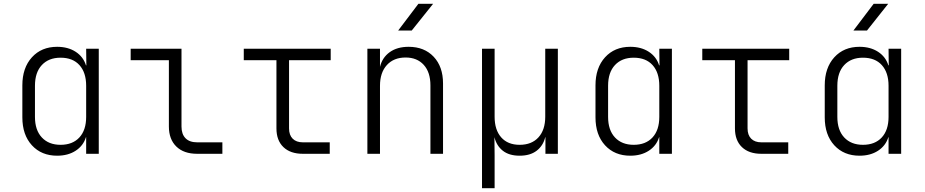

<svg xmlns="http://www.w3.org/2000/svg" viewBox="-20 -805 4840 1005"><path d="M279 10Q197 10 147 -44.5Q97 -99 97 -191V-358Q97 -450 147 -505Q197 -560 279 -560Q336 -560 376 -534Q416 -508 430 -463H432L431 -550H497V0H431V-87H430Q416 -42 376 -16Q336 10 279 10ZM297 -47Q360 -47 395.5 -85.5Q431 -124 431 -193V-356Q431 -425 396 -464Q361 -503 297 -503Q235 -503 199 -464.5Q163 -426 163 -356V-193Q163 -124 199 -85.5Q235 -47 297 -47Z M1012 0Q942 0 903 -38Q864 -76 864 -143V-490H664V-550H930V-143Q930 -103 951 -81.5Q972 -60 1012 -60H1144V0Z M1565 0Q1500 0 1463.5 -35Q1427 -70 1427 -133V-490H1256V-550H1711V-490H1493V-133Q1493 -98 1512 -79Q1531 -60 1565 -60H1706V0Z M1903 0V-550H1969V-455Q1981 -504 2020 -532Q2059 -560 2119 -560Q2201 -560 2250 -508Q2299 -456 2299 -368V0H2233V-358Q2233 -427 2198 -465.5Q2163 -504 2103 -504Q2041 -504 2005 -464.5Q1969 -425 1969 -356V0ZM2064 -645 2170 -785H2247L2135 -645Z M2503 180V-550H2569V-194Q2569 -125 2603.5 -86Q2638 -47 2700 -47Q2763 -47 2798.5 -86Q2834 -125 2834 -194V-550H2900V0H2835V-87H2834Q2823 -42 2789 -16Q2755 10 2700 10Q2645 10 2612 -16Q2579 -42 2568 -87L2569 8V180Z M3279 10Q3197 10 3147 -44.5Q3097 -99 3097 -191V-358Q3097 -450 3147 -505Q3197 -560 3279 -560Q3336 -560 3376 -534Q3416 -508 3430 -463H3432L3431 -550H3497V0H3431V-87H3430Q3416 -42 3376 -16Q3336 10 3279 10ZM3297 -47Q3360 -47 3395.5 -85.5Q3431 -124 3431 -193V-356Q3431 -425 3396 -464Q3361 -503 3297 -503Q3235 -503 3199 -464.5Q3163 -426 3163 -356V-193Q3163 -124 3199 -85.5Q3235 -47 3297 -47Z M3965 0Q3900 0 3863.5 -35Q3827 -70 3827 -133V-490H3656V-550H4111V-490H3893V-133Q3893 -98 3912 -79Q3931 -60 3965 -60H4106V0Z M4447 -645 4553 -785H4629L4518 -645ZM4479 10Q4397 10 4347 -44.5Q4297 -99 4297 -191V-358Q4297 -450 4347 -505Q4397 -560 4479 -560Q4536 -560 4576 -534Q4616 -508 4630 -463H4632L4631 -550H4697V0H4631V-87H4630Q4616 -42 4576 -16Q4536 10 4479 10ZM4497 -47Q4560 -47 4595.5 -85.5Q4631 -124 4631 -193V-356Q4631 -425 4596 -464Q4561 -503 4497 -503Q4435 -503 4399 -464.5Q4363 -426 4363 -356V-193Q4363 -124 4399 -85.5Q4435 -47 4497 -47Z"/></svg>

Font: JetBrains Mono NL ExtraLight
Style: Regular
Weight: 200
Designer: Philipp Nurullin, Konstantin Bulenkov
Foundry: JetBrains
Version: Version 2.304; ttfautohint (v1.8.4.7-5d5b)